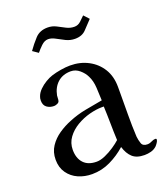

<svg xmlns="http://www.w3.org/2000/svg" viewBox="-138 -851 821 947"><g transform="rotate(-20 272.0 -377.5)"><path d="M355 -116Q353 -160 352.5 -205Q352 -250 350 -294H341Q310 -294 274 -284.5Q238 -275 206 -256Q174 -237 153.5 -209Q133 -181 133 -145Q133 -101 156.5 -75.5Q180 -50 225 -50Q245 -50 270 -61Q295 -72 318 -87.5Q341 -103 355 -116ZM540 -52Q540 -45 533.5 -35.5Q527 -26 522 -21Q509 -9 492 -4.5Q475 0 458 0Q417 0 395 -20Q373 -40 362 -77Q325 -44 279.5 -22Q234 0 183 0Q144 0 111 -14.5Q78 -29 57.5 -58Q37 -87 37 -128Q37 -168 57 -198Q77 -228 108 -249Q139 -270 172 -283Q215 -301 260.5 -309.5Q306 -318 351 -326Q350 -356 348 -393Q346 -430 332 -457Q322 -478 301.5 -495.5Q281 -513 256 -513Q214 -513 187 -489Q160 -465 152 -424Q151 -417 151 -409Q151 -401 149 -395Q147 -388 137.5 -384Q128 -380 121 -380Q99 -380 83.5 -391.5Q68 -403 68 -427Q68 -440 72 -449Q78 -466 93.5 -481.5Q109 -497 128.5 -508.5Q148 -520 164 -525Q186 -532 213 -536.5Q240 -541 262 -541Q315 -541 357.5 -518.5Q400 -496 424.5 -456Q449 -416 449 -361V-330Q449 -272 448.5 -214.5Q448 -157 451 -99Q453 -80 459 -62.5Q465 -45 489 -45Q501 -45 512.5 -51Q524 -57 533 -57Q540 -57 540 -52ZM433 -724Q411 -701 390 -678.5Q369 -656 332 -656Q307 -656 284.5 -667Q262 -678 242.5 -689Q223 -700 205 -700Q186 -700 168.5 -683Q151 -666 140 -652L111 -672Q132 -702 156.5 -728.5Q181 -755 222 -755Q246 -755 266.5 -744.5Q287 -734 307 -723.5Q327 -713 349 -713Q368 -713 382 -726Q396 -739 408 -751Z"/></g></svg>

Font: Kaisei Opti Medium
Style: Regular
Weight: 500
Designer: Font-Kai, 金井和夫
Foundry: KAZUO KANAI
Version: Version 5.003